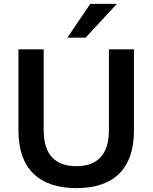

<svg xmlns="http://www.w3.org/2000/svg" viewBox="-20 -959 786 989"><path d="M374 10Q229 10 152 -65Q75 -140 75 -287V-705H205V-289Q205 -195 248 -149Q291 -103 374 -103Q456 -103 498.5 -149.5Q541 -196 541 -289V-705H670V-287Q670 -140 594.5 -65Q519 10 374 10ZM327 -765 445 -939H582L421 -765Z"/></svg>

Font: Nunito Sans 12pt ExtraLight 11pt
Style: Bold
Weight: 700
Version: Version 3.101;gftools[0.9.27]